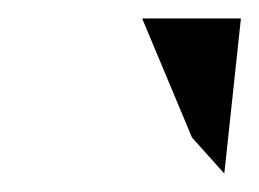

<svg xmlns="http://www.w3.org/2000/svg" viewBox="-20 -772 281 208"><path d="M134 -752 188 -623 223 -584 241 -752Z"/></svg>

Font: Charger Sport
Style: DfBdObl
Weight: 400
Designer: Jasper
Foundry: Cannot Into Space Fonts
Version: Version 1.1